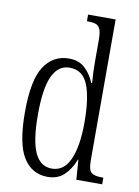

<svg xmlns="http://www.w3.org/2000/svg" viewBox="-86 -818 641 886"><g transform="rotate(10 234.0 -375.0)"><path d="M199 10Q126 10 85.5 -54Q45 -118 45 -267Q45 -417 87 -481Q129 -545 203 -545Q249 -545 277.5 -519Q306 -493 323 -452H327Q325 -475 324 -501Q323 -527 323 -554V-653Q323 -687 316.5 -703Q310 -719 296 -724Q282 -729 260 -729H254V-760H383V-100Q383 -55 397.5 -43Q412 -31 446 -31H454V0H333L326 -93H324Q306 -46 276 -18Q246 10 199 10ZM212 -31Q269 -31 296.5 -93.5Q324 -156 324 -266Q324 -381 299.5 -442.5Q275 -504 213 -504Q160 -504 133 -446.5Q106 -389 106 -266Q106 -144 132 -87.5Q158 -31 212 -31Z"/></g></svg>

Font: Noto Serif Tamil ExtraCondensed Light
Style: Regular
Weight: 300
Width: 2
Designer: Indian Type Foundry, Tom Grace, and the Monotype Design Team
Foundry: Monotype Imaging Inc.
Version: Version 2.004; ttfautohint (v1.8.4.7-5d5b)